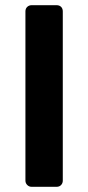

<svg xmlns="http://www.w3.org/2000/svg" viewBox="-20 -720 340 740"><path d="M102 0Q92 0 85 -7Q78 -14 78 -24V-676Q78 -687 85 -693.5Q92 -700 102 -700H198Q209 -700 215.5 -693.5Q222 -687 222 -676V-24Q222 -14 215.5 -7Q209 0 198 0Z"/></svg>

Font: Rubik AZ
Style: Regular
Weight: 500
Designer: Hubert and Fischer
Foundry: Hubert & Fischer
Version: Version 2.000